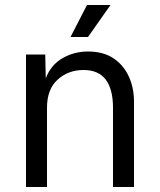

<svg xmlns="http://www.w3.org/2000/svg" viewBox="-20 -748 640 768"><path d="M84 0V-530H161L163 -435Q184 -489 230.5 -515.5Q277 -542 332 -542Q393 -542 433.5 -515Q474 -488 495 -442.5Q516 -397 516 -341V0H432V-317Q432 -391 403 -429.5Q374 -468 314 -468Q253 -468 210.5 -429.5Q168 -391 168 -317V0ZM262 -600 328 -728H422L332 -600Z"/></svg>

Font: Geist Mono
Style: Regular
Weight: 400
Monospace: yes
Designer: Basement.studio, Andrés Briganti, Mateo Zaragoza
Foundry: Basement.studio, Vercel, Andrés Briganti, Guido Ferreyra, Mateo Zaragoza
Version: Version 1.500; ttfautohint (v1.8.4.7-5d5b)